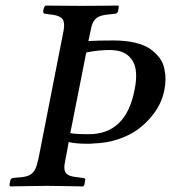

<svg xmlns="http://www.w3.org/2000/svg" viewBox="-20 -666 613 688"><path d="M289.1 -478 231.9 -189Q251.5 -185.1 297.9 -185.1Q431.2 -185.1 461.9 -342.8Q476.6 -413.1 455.3 -447.8Q434.1 -482.4 389.2 -485.8Q383.3 -486.8 371.1 -486.8Q334 -486.8 289.1 -478ZM122.1 -119.1 208 -557.1Q212.9 -585.4 204.3 -597.2Q195.8 -608.9 170.9 -612.8Q167 -613.8 145 -616.2Q141.1 -616.2 137.2 -618.2Q134.8 -620.6 134.8 -625Q134.8 -634.3 141.1 -645L147 -646Q150.9 -646 200.9 -645.5Q251 -645 272 -645H276.9Q297.4 -645 348.9 -645.5Q400.4 -646 403.8 -646Q405.8 -644 405.8 -642.1Q405.3 -639.2 404.3 -633.5Q403.3 -627.9 402.8 -625Q401.9 -622.1 397.9 -618.2Q392.1 -616.2 388.2 -616.2Q384.8 -615.7 376.7 -615Q368.7 -614.3 365.2 -613.8Q339.8 -611.3 326.9 -602.1Q314 -592.8 308.1 -571.8Q299.8 -535.6 298.8 -528.8L296.9 -519Q332 -521 387.2 -521Q430.7 -521 464.4 -512.9Q498 -504.9 518.3 -490.5Q538.6 -476.1 551.5 -458.7Q564.5 -441.4 568.8 -420.4Q573.2 -399.4 573 -380.6Q572.8 -361.8 568.8 -342.8Q564.5 -319.3 553 -294.9Q541.5 -270.5 520.3 -245.4Q499 -220.2 470.9 -200.2Q442.9 -180.2 402.3 -166.7Q361.8 -153.3 314.9 -151.9Q308.1 -150.9 293.9 -150.9Q249 -150.9 226.1 -157.2L219.2 -118.2Q218.3 -113.3 215.1 -97.9Q211.9 -82.5 210.9 -74.2Q209 -53.7 217.5 -44.4Q226.1 -35.2 248 -32.2Q252.9 -31.2 273.9 -28.8Q277.3 -28.8 283.2 -26.9Q286.6 -24.9 285.2 -20Q285.2 -17.6 282.2 -2.9Q281.7 -2.4 280.3 -0.5Q278.8 1.5 277.8 2Q274.4 2 222.2 1Q169.9 0 147.9 0Q127.4 0 73.7 1Q20 2 16.1 2Q14.2 0 14.2 -2.9Q14.2 -4.9 14.6 -7.8Q15.1 -10.7 15.9 -14.4Q16.6 -18.1 17.1 -20Q19 -25.4 22 -26.9Q27.8 -28.8 32.2 -28.8Q35.6 -29.3 43 -29.8Q50.3 -30.3 54.2 -30.8Q79.6 -32.7 92.8 -43Q106 -53.2 111.8 -74.2Q118.7 -98.6 122.1 -119.1Z"/></svg>

Font: Common Serif Medium
Style: Italic
Weight: 500
Italic angle: -12°
Designer: Philipp H. Poll, Khaled Hosny
Foundry: Stefan Peev, Context Ltd.
Version: Version 1.026